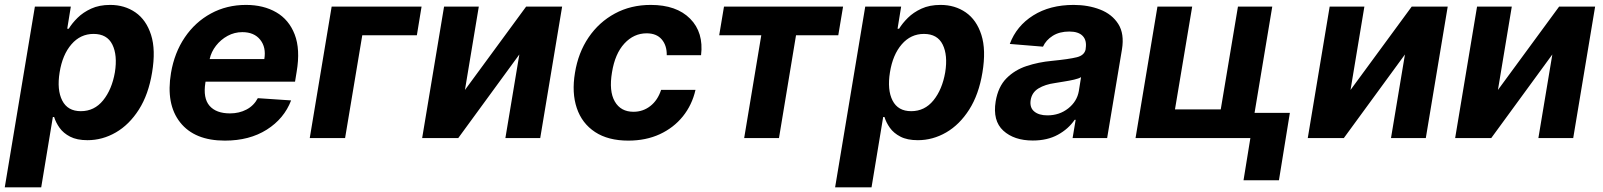

<svg xmlns="http://www.w3.org/2000/svg" viewBox="-39 -573 6656 797"><path d="M-19.2 204.5 105.8 -545.5H255L240.1 -453.8H246.4Q259.9 -476.2 282.8 -498.9Q305.8 -521.7 339.3 -537.1Q372.9 -552.6 418.3 -552.6Q478.3 -552.6 523.3 -521.5Q568.2 -490.4 588.1 -428.1Q608 -365.8 592.3 -272Q577.4 -180.8 537.5 -118.1Q497.5 -55.4 441.9 -23.3Q386.4 8.9 324.2 8.9Q280.2 8.9 252.1 -5.7Q224.1 -20.2 208.3 -42.4Q192.5 -64.6 185.7 -87.4H180.4L132.1 204.5ZM208.5 -272.7Q196.7 -199.9 219.3 -155.7Q241.8 -111.5 296.5 -111.5Q352.6 -111.5 389 -156.4Q425.4 -201.3 437.9 -272.7Q449.2 -343.8 427.4 -388Q405.5 -432.2 349.4 -432.2Q294.7 -432.2 257.5 -389Q220.2 -345.9 208.5 -272.7Z M894.5 10.7Q768.5 10.7 708.8 -65Q649.1 -140.6 670.8 -270.2Q685 -354.4 728.2 -418Q771.3 -481.5 836.6 -517Q902 -552.6 982.2 -552.6Q1054.7 -552.6 1107.6 -522Q1160.5 -491.5 1184.3 -429.9Q1208.1 -368.3 1192.5 -275.6L1185.7 -234H814.3L813.6 -230.1Q803.3 -165.8 830.6 -134.1Q858 -102.3 915.8 -102.3Q953.8 -102.3 984.2 -118.3Q1014.6 -134.2 1031.2 -165.5L1169.4 -156.2Q1140.3 -80.3 1068.4 -34.8Q996.4 10.7 894.5 10.7ZM831.3 -327.8H1058.2Q1066.4 -376.4 1041.2 -408Q1016 -439.6 967 -439.6Q934.3 -439.6 905.9 -424.2Q877.5 -408.7 857.6 -383.2Q837.7 -357.6 831.3 -327.8Z M1710.9 -545.5 1691.4 -426.5H1464.8L1393.5 0H1246.8L1337.7 -545.5Z M1891 -199.6 2144.9 -545.5H2294.4L2203.5 0H2058.9L2116.8 -346.9L1863.3 0H1713.4L1804.3 -545.5H1948.5Z M2569.2 10.7Q2485.4 10.7 2431.1 -25Q2376.8 -60.7 2355.3 -124.3Q2333.8 -187.9 2347.7 -270.6Q2361.2 -354.4 2404.3 -417.8Q2447.4 -481.2 2513.5 -516.9Q2579.5 -552.6 2662.3 -552.6Q2769.2 -552.6 2825.8 -495.4Q2882.5 -438.2 2871.1 -343.8H2728.7Q2729.4 -384.2 2707.9 -409.4Q2686.4 -434.7 2645.2 -434.7Q2592 -434.7 2552.9 -392.4Q2513.8 -350.1 2501.4 -272.7Q2488.3 -194.6 2513 -151.8Q2537.6 -109 2590.6 -109Q2630 -109 2660.5 -132.8Q2691.1 -156.6 2705.3 -199.9H2848Q2833.8 -137.4 2795.5 -89.8Q2757.1 -42.3 2699.6 -15.8Q2642 10.7 2569.2 10.7Z M2946.4 -426.5 2966.3 -545.5H3460.6L3440.7 -426.5H3265.3L3194.6 0H3050.1L3121.1 -426.5Z M3427.6 204.5 3552.6 -545.5H3701.7L3686.8 -453.8H3693.2Q3706.7 -476.2 3729.6 -498.9Q3752.5 -521.7 3786 -537.1Q3819.6 -552.6 3865.1 -552.6Q3925.1 -552.6 3970 -521.5Q4014.9 -490.4 4034.8 -428.1Q4054.7 -365.8 4039.1 -272Q4024.1 -180.8 3984.2 -118.1Q3944.2 -55.4 3888.7 -23.3Q3833.1 8.9 3771 8.9Q3726.9 8.9 3698.9 -5.7Q3670.8 -20.2 3655 -42.4Q3639.2 -64.6 3632.5 -87.4H3627.1L3578.8 204.5ZM3655.2 -272.7Q3643.5 -199.9 3666 -155.7Q3688.6 -111.5 3743.3 -111.5Q3799.4 -111.5 3835.8 -156.4Q3872.2 -201.3 3884.6 -272.7Q3896 -343.8 3874.1 -388Q3852.3 -432.2 3796.2 -432.2Q3741.5 -432.2 3704.2 -389Q3666.9 -345.9 3655.2 -272.7Z M4248.2 10.3Q4170.5 10.3 4125.7 -30.7Q4081 -71.7 4094.1 -152.3Q4104.4 -213.1 4138.8 -247.9Q4173.3 -282.7 4222.8 -299Q4272.4 -315.3 4327.1 -320.3Q4398.8 -327.4 4430.9 -335.4Q4463.1 -343.4 4467.7 -369.3V-371.4Q4473 -405.2 4455.4 -423.7Q4437.9 -442.1 4399.5 -442.1Q4359 -442.1 4331 -424.4Q4302.9 -406.6 4290.5 -379.3L4152.7 -390.6Q4180.4 -465.2 4249.8 -508.9Q4319.2 -552.6 4417.6 -552.6Q4478 -552.6 4527.5 -533.4Q4577.1 -514.2 4603 -473.5Q4628.9 -432.9 4618.3 -367.9L4556.8 0H4413.4L4426.1 -75.6H4421.9Q4396 -37.6 4352.3 -13.7Q4308.6 10.3 4248.2 10.3ZM4308.9 -94.1Q4358.7 -94.1 4395.2 -123Q4431.8 -152 4439.3 -195L4448.5 -252.8Q4438.9 -246.8 4419.4 -242.4Q4399.9 -237.9 4378.4 -234.6Q4356.9 -231.2 4340.2 -228.3Q4299.4 -222.7 4271.8 -206Q4244.3 -189.3 4239.3 -157.3Q4234.7 -126.4 4254.1 -110.3Q4273.4 -94.1 4308.9 -94.1Z M5242.2 -545.5 5151.3 0H4674.7L4765.6 -545.5H4909.8L4838.4 -119H5028.4L5099.8 -545.5ZM5315.3 -104.4 5269.9 175.4H5122.9L5168.3 -104.4Z M5567.1 -199.6 5821 -545.5H5970.5L5879.6 0H5735.1L5793 -346.9L5539.4 0H5389.6L5480.5 -545.5H5624.6Z M6179 -199.6 6432.9 -545.5H6582.4L6491.5 0H6346.9L6404.8 -346.9L6151.3 0H6001.4L6092.3 -545.5H6236.5Z"/></svg>

Font: Inter UI
Style: Bold Italic
Weight: 700
Italic angle: 9.39999°
Designer: Rasmus Andersson
Foundry: rsms
Version: 3.2;8d6f07862